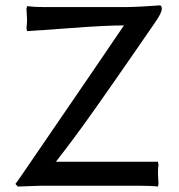

<svg xmlns="http://www.w3.org/2000/svg" viewBox="-20 -681 662 711"><path d="M187 -82H564.9L566.9 -70.8Q564.9 -55.2 564.9 -39.1Q564.9 -28.3 566.9 0L564.9 9.8Q541 6.8 494.1 6.8H130.9L45.9 9.8L37.1 0Q44.9 -9.8 55.4 -25.4Q65.9 -41 66.9 -42Q96.7 -85.9 328.1 -423.8Q438 -585.9 439 -586.9Q372.1 -586.9 246.1 -577.4Q120.1 -567.9 80.1 -565.9L78.1 -577.1Q80.1 -592.8 80.1 -608.9Q80.1 -619.6 78.1 -647.9L80.1 -658.2Q108.4 -654.8 141.1 -654.8H444.8Q466.8 -654.8 512.5 -657.2Q558.1 -659.7 571.8 -661.1Q579.1 -661.1 579.1 -647.9Q579.1 -632.8 552.7 -595.7Q550.3 -591.8 548.8 -589.8Q535.2 -569.8 479.2 -489Q423.3 -408.2 400.6 -375.7Q377.9 -343.3 334.5 -281.5Q291 -219.7 256.3 -173.1Q221.7 -126.5 187 -82Z"/></svg>

Font: Linear Smooth Low Contrast
Style: Regular
Weight: 500
Designer: Philipp H. Poll, Flanker
Foundry: Philipp H. Poll, reworked by Flanker
Version: Version 1.010 | FøM Fix